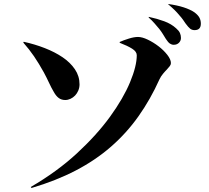

<svg xmlns="http://www.w3.org/2000/svg" viewBox="-20 -877 1040 956"><path d="M248 -419Q236 -439 224.5 -464Q213 -489 198 -517Q173 -562 149.5 -596.5Q126 -631 96 -665L98 -669Q153 -657 203 -637.5Q253 -618 291.5 -592Q330 -566 353 -532Q376 -498 376 -457Q376 -441 370 -426.5Q364 -412 354 -401.5Q344 -391 331 -385Q318 -379 305 -379Q286 -379 272.5 -389Q259 -399 248 -419ZM792 -510Q781 -497 774 -482Q729 -382 669.5 -298Q610 -214 532.5 -146.5Q455 -79 357 -28Q259 23 137 59L133 54Q264 -22 363 -113.5Q462 -205 528 -296Q594 -387 627.5 -467.5Q661 -548 661 -602Q661 -620 638 -634.5Q615 -649 576 -664V-668Q596 -677 622 -685Q648 -693 667 -693Q688 -693 716 -679.5Q744 -666 769.5 -646.5Q795 -627 813 -604Q831 -581 831 -563Q831 -555 825.5 -548Q820 -541 811 -531Q806 -526 801.5 -521Q797 -516 792 -510ZM980 -759Q980 -727 949 -727Q936 -727 927 -734Q918 -741 904 -760Q898 -769 891 -779Q884 -789 873 -801Q853 -826 817 -856L818 -857Q905 -845 949 -815Q966 -802 973 -789Q980 -776 980 -759ZM881 -688Q881 -674 871 -664Q861 -654 845 -654Q835 -654 826 -660Q817 -666 806 -683Q799 -694 791.5 -706.5Q784 -719 773 -733Q762 -746 749.5 -760.5Q737 -775 720 -790L721 -793Q763 -784 798 -771Q833 -758 857 -736Q871 -724 876 -712.5Q881 -701 881 -688Z"/></svg>

Font: XinYuGongZhangJiaSongA
Style: Regular
Weight: 900
Designer: XinYuGong
Foundry: Adobe Systems Incorporated
Version: Version 1.00